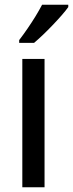

<svg xmlns="http://www.w3.org/2000/svg" viewBox="-20 -786 307 806"><path d="M167 0H73.7V-538.6H167ZM266.6 -766.1V-756.3Q256.3 -741.7 239 -721.9Q221.7 -702.1 201.2 -680.7Q180.7 -659.2 160.2 -639.6Q139.6 -620.1 123 -606H60.5V-617.7Q78.1 -640.6 95.7 -666.3Q113.3 -691.9 129.2 -717.8Q145 -743.7 156.7 -766.1Z"/></svg>

Font: Open Sans SemiCondensed Medium
Style: Regular
Weight: 500
Width: 4
Designer: Monotype Design Team
Foundry: Monotype Imaging Inc.
Version: Version 3.000